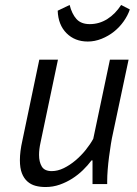

<svg xmlns="http://www.w3.org/2000/svg" viewBox="-20 -740 551 772"><path d="M213 -500 143 -167Q137 -140 137 -117Q137 -89 148 -70.5Q159 -52 188 -52Q212 -52 236.5 -64Q261 -76 283.5 -95Q306 -114 324.5 -137Q343 -160 355 -182L422 -500H497L434 -203Q430 -186 426 -161.5Q422 -137 418.5 -110Q415 -83 413 -57.5Q411 -32 411 -13V0H352V-95H348Q333 -75 313.5 -56Q294 -37 270.5 -22Q247 -7 220 2.5Q193 12 163 12Q141 12 122.5 7Q104 2 90 -10.5Q76 -23 68 -43.5Q60 -64 60 -96Q60 -131 70 -175L138 -500ZM260 -720Q269 -684 287.5 -663.5Q306 -643 341 -643Q379 -643 411.5 -663.5Q444 -684 467 -720L502 -702Q494 -678 477.5 -654.5Q461 -631 438.5 -613Q416 -595 388.5 -584Q361 -573 333 -573Q281 -573 247.5 -606.5Q214 -640 212 -697Z"/></svg>

Font: PT Sans
Style: Italic
Weight: 400
Italic angle: -12°
Designer: A.Korolkova, O.Umpeleva, V.Yefimov
Foundry: ParaType Ltd
Version: Version 2.003W OFL